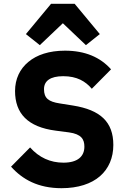

<svg xmlns="http://www.w3.org/2000/svg" viewBox="-20 -976 664 1008"><path d="M303 12C180 12 98 -34 38 -101L138 -202C185 -149 244 -122 313 -122C388 -122 423 -155 423 -206C423 -245 407 -272 342 -281L273 -290C125 -309 59 -381 59 -498C59 -561 84 -614 129 -651C173 -688 238 -710 321 -710C426 -710 506 -676 563 -612L462 -510C429 -549 384 -576 312 -576C244 -576 211 -551 211 -508C211 -460 235 -442 294 -433L363 -422C507 -399 575 -336 575 -215C575 -148 551 -91 505 -51C459 -11 390 12 303 12ZM372 -956 504 -797 431 -739 310 -854 189 -739 116 -797 248 -956Z"/></svg>

Font: Plexus Sans Bold
Style: Regular
Weight: 700
Version: Version 2.001;PS 002.001;hotconv 1.0.70;makeotf.lib2.5.58329